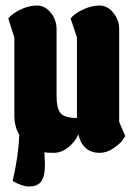

<svg xmlns="http://www.w3.org/2000/svg" viewBox="-20 -554 490 696"><path d="M412 -449V-112L434 -61Q430 -54 423 -44Q416 -34 392 -17Q368 0 341 0Q280 0 264 -67Q252 -39 227 -19.5Q202 0 175.5 0Q149 0 141 -2Q143 30 143 41Q143 85 129.5 103.5Q116 122 85 122Q60 122 26 102Q47 11 50 -65Q32 -95 32 -137V-418L10 -487Q24 -505 54.5 -519.5Q85 -534 114 -534Q143 -534 164 -508Q185 -482 185 -449V-206Q185 -163 198.5 -145Q212 -127 259 -126V-418L236 -487Q250 -505 281 -519.5Q312 -534 340.5 -534Q369 -534 390.5 -508Q412 -482 412 -449Z"/></svg>

Font: Chela One
Style: Regular
Weight: 400
Designer: Miguel Hernandez
Foundry: LatinoType
Version: Version 1.001